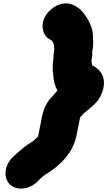

<svg xmlns="http://www.w3.org/2000/svg" viewBox="-20 -811 626 1120"><path d="M291.4 -463C284 -425.6 288 -394 291.9 -365C292 -349 294.9 -333.3 300.5 -318C304.3 -306.3 308.5 -293 315.7 -284C304.5 -271.1 294.3 -258.5 283.3 -247C254.6 -218 234.8 -179.4 225 -130L202 -15C200.3 -13.6 199.9 -12.4 198.2 -11C185.4 2.5 174.1 12.3 157.6 22C120.1 44.1 82.3 79.6 51.2 109C1.7 159.7 1.3 231.4 38.9 266C81.7 305.4 156.2 291.5 199.7 247C212.8 232.7 231.9 213.9 250.3 204C275.2 188.1 297.8 173.1 319.5 153C367.3 110.1 410.3 58.5 426.4 -22L447.2 -126C453.4 -133.3 459.5 -140.2 466.5 -148L497.7 -174C529.3 -197.5 558.6 -227 573.1 -266C607.6 -349.2 570.4 -405.5 518.6 -429L517.8 -430C517.6 -439.4 512 -450.9 514 -461L516.2 -472C518.2 -485.3 518.9 -498.7 518.2 -512L521 -526C523.1 -540 524 -554.3 523.6 -569L523 -581C523 -603.4 521.4 -622.8 516.4 -643C502.6 -684.6 484.4 -716.3 457.9 -746C443.5 -762.1 428.1 -771.7 408.9 -781C348.5 -811.1 279 -769.9 249.8 -725.5C207 -660.3 234.3 -593 279.2 -577L285.6 -569C291.4 -561.8 292.5 -553.1 295.2 -547L295 -546C295.7 -542.7 295.9 -540.3 295.6 -539L296.6 -519C292.6 -498.8 291.2 -479.6 291.4 -463Z"/></svg>

Font: Smoothie
Style: BlkIt
Weight: 900
Foundry: Cannot Into Space Fonts
Version: Version 0.8